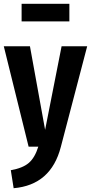

<svg xmlns="http://www.w3.org/2000/svg" viewBox="-22 -774 480 1013"><path d="M299 1Q247 202 50 219L35 124Q98 113 130 85.5Q162 58 180 0H129L-2 -530H136L216 -89L303 -530H438ZM344 -661H92V-754H344Z"/></svg>

Font: Fira Sans Extra Condensed SemiBold
Style: Regular
Weight: 600
Width: 1
Designer: Carrois Corporate & Edenspiekermann AG
Foundry: Carrois Corporate GbR & Edenspiekermann AG
Version: Version 4.203